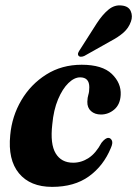

<svg xmlns="http://www.w3.org/2000/svg" viewBox="-20 -702 522 731"><path d="M285 -407.5Q263 -407.5 240.5 -385.8Q218 -364 201 -323.8Q184 -283.5 179 -228Q170.5 -153.5 192 -118Q213.5 -82.5 258.5 -82.5Q290 -82.5 317.5 -100.5Q345 -118.5 366.5 -158.5Q381.5 -177.5 393 -177Q401.5 -176.5 406 -167Q410.5 -157.5 402 -138.5Q374 -70.5 318.5 -30.5Q263 9.5 178.5 9.5Q95 9.5 52.2 -42.2Q9.5 -94 19 -188Q25.5 -259.5 61.2 -320.2Q97 -381 156 -418.2Q215 -455.5 291 -455.5Q369.5 -455.5 405.8 -420.5Q442 -385.5 439.5 -340.5Q437.5 -304 415 -285Q392.5 -266 364.5 -266Q341 -266 326.5 -279Q312 -292 312.5 -314.5Q313 -331 316.5 -341.8Q320 -352.5 320 -370Q320 -407.5 285 -407.5ZM348 -612.5Q370 -646.5 393.2 -665.5Q416.5 -684.5 443.5 -681Q469.5 -678.5 477.8 -659.5Q486 -640.5 478.5 -620Q470 -595.5 450.5 -578.2Q431 -561 401.5 -545.5L301 -489Q294.5 -486 288 -486Q281.5 -486 278.5 -490.5Q275.5 -495.5 278 -501.5Q280.5 -507.5 285.5 -514.5Z"/></svg>

Font: Fraunces 144pt Soft
Style: Bold Italic
Weight: 700
Italic angle: -16°
Version: Version 1.000;[b76b70a41]